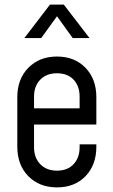

<svg xmlns="http://www.w3.org/2000/svg" viewBox="-20 -800 489 832"><path d="M227 12Q150.5 12 102.8 -36.5Q55 -85 55 -164.5V-379Q55 -457.5 102.8 -506.2Q150.5 -555 227 -555Q303.5 -555 350.5 -506.2Q397.5 -457.5 397.5 -379V-260.5H127.5V-162Q127.5 -116.5 154.5 -88.5Q181.5 -60.5 227 -60.5Q272.5 -60.5 298.8 -88.5Q325 -116.5 325 -162V-174.5H397.5V-164.5Q397.5 -85 350.5 -36.5Q303.5 12 227 12ZM227 -482.5Q181.5 -482.5 154.5 -454.8Q127.5 -427 127.5 -381.5V-330.5H325V-381.5Q325 -427 298.8 -454.8Q272.5 -482.5 227 -482.5ZM85.5 -635 196.5 -780H256.5L368 -635H295L227 -729.5L158.5 -635Z"/></svg>

Font: Mohave
Style: Regular
Weight: 400
Designer: Gumpita Rahayu
Foundry: Tokotype
Version: Version 2.003; ttfautohint (v1.8.3)